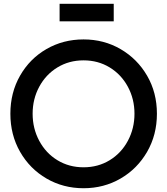

<svg xmlns="http://www.w3.org/2000/svg" viewBox="-20 -976 887 1018"><path d="M35 -373Q35 -485 86.5 -575Q138 -665 226.5 -716Q315 -767 423 -767Q531 -767 619.5 -715.5Q708 -664 760 -574.5Q812 -485 812 -373Q812 -261 760 -171Q708 -81 619.5 -29.5Q531 22 423 22Q315 22 226.5 -29.5Q138 -81 86.5 -171Q35 -261 35 -373ZM423 -89Q500 -89 561.5 -126.5Q623 -164 658 -229.5Q693 -295 693 -373Q693 -451 658 -516Q623 -581 561.5 -618.5Q500 -656 423 -656Q346 -656 284.5 -618.5Q223 -581 188 -516Q153 -451 153 -373Q153 -295 188 -229.5Q223 -164 284.5 -126.5Q346 -89 423 -89ZM296 -956H583V-863H296Z"/></svg>

Font: BLUETTI 2.0 Medium
Style: Italic
Weight: 500
Designer: Stijn de Vries
Foundry: tokotype
Version: Version 2.005;October 31, 2023;FontCreator 14.0.0.2814 64-bi